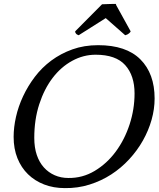

<svg xmlns="http://www.w3.org/2000/svg" viewBox="-20 -954 814 986"><path d="M331 -40Q293 -40 261 -54Q229 -68 205.5 -94Q182 -120 169 -158Q156 -196 156 -246Q156 -340 181.5 -418.5Q207 -497 250 -553.5Q293 -610 350.5 -641.5Q408 -673 471 -673Q575 -673 623 -619.5Q671 -566 671 -474Q671 -393 645.5 -315Q620 -237 574.5 -175.5Q529 -114 466.5 -76.5Q404 -39 331 -40ZM50 -251Q50 -190 69.5 -141.5Q89 -93 124 -59Q159 -25 207 -6.5Q255 12 313 12Q379 13 439.5 -6Q500 -25 551 -58Q602 -91 643.5 -136Q685 -181 714 -232.5Q743 -284 758.5 -339Q774 -394 774 -448Q774 -576 701 -649Q628 -722 484 -722Q412 -722 352 -700.5Q292 -679 243.5 -643Q195 -607 159 -559.5Q123 -512 98.5 -459.5Q74 -407 62 -353.5Q50 -300 50 -251ZM573 -934Q576 -934 577 -927L651 -793Q650 -789 642.5 -782.5Q635 -776 623 -773L523 -861L384 -773Q374 -776 369.5 -782.5Q365 -789 366 -793L504 -932Q528 -933 545 -933.5Q562 -934 573 -934Z"/></svg>

Font: Lusitana
Style: Italic
Weight: 400
Italic angle: -12°
Designer: Ana Paula Megda
Foundry: Ana Paula Megda
Version: Version 1.000; ttfautohint (v1.1) -l 8 -r 50 -G 200 -x 14 -D